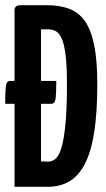

<svg xmlns="http://www.w3.org/2000/svg" viewBox="-21 -720 410 740"><path d="M35 0V-680Q35 -690 40.5 -695Q46 -700 62 -700H159Q208 -700 245 -686.5Q282 -673 306 -639Q330 -605 342 -546Q354 -487 354 -396Q354 -288 342.5 -213Q331 -138 307.5 -91Q284 -44 248 -22Q212 0 162 0ZM-1 -320Q-1 -366 1.5 -387Q4 -408 18 -408H196Q196 -363 193.5 -341.5Q191 -320 177 -320ZM137 -98 165 -97Q179 -97 192 -107Q205 -117 215 -148Q225 -179 231 -238.5Q237 -298 237 -396Q237 -464 232 -505.5Q227 -547 218 -569Q209 -591 195.5 -599Q182 -607 164 -607H137Z"/></svg>

Font: Yanone Kaffeesatz SemiBold
Style: Regular
Weight: 600
Designer: Yanone (Cyrillic: Daniel Pouzeot, Huerta Tipografica, and Cyreal)
Foundry: Yanone
Version: Version 2.003